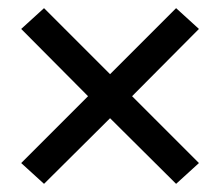

<svg xmlns="http://www.w3.org/2000/svg" viewBox="-20 -576 540 471"><path d="M88 -125 250 -286 412 -125 468 -176 304 -340 468 -505 412 -556 250 -394 88 -556 32 -505 196 -340 32 -176Z"/></svg>

Font: Iosevka SS09
Style: Regular
Weight: 400
Monospace: yes
Designer: Belleve Invis
Foundry: Belleve Invis
Version: Version 5.2.1; ttfautohint (v1.8.3)